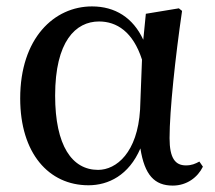

<svg xmlns="http://www.w3.org/2000/svg" viewBox="-20 -563 671 599"><path d="M256 15C318 15 382 -16 418 -100C431 -17 462 16 519 16C563 16 597 -10 613 -43L602 -59C589 -52 578 -47 560 -47C527 -47 509 -69 509 -132C509 -218 527 -385 548 -529L538 -537L435 -520L427 -439C395 -508 339 -543 267 -543C149 -543 43 -444 43 -256C43 -85 132 15 256 15ZM423 -377 417 -221C409 -87 343 -33 286 -33C205 -33 152 -108 152 -265C152 -434 216 -496 289 -496C344 -496 395 -464 423 -377Z"/></svg>

Font: Noto Serif SC SemiBold
Style: Regular
Weight: 600
Designer: Ryoko NISHIZUKA 西塚涼子 (kana & ideographs); Frank Grießhammer (Latin, Greek & Cyrillic); Wenlong ZHANG 张文龙 (bopomofo); San
Foundry: Adobe
Version: Version 2.001;hotconv 1.1.0;makeotfexe 2.6.0